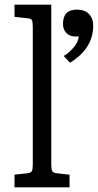

<svg xmlns="http://www.w3.org/2000/svg" viewBox="-20 -800 419 820"><path d="M378 -690Q378 -593 279 -532L252 -561Q274 -573 295 -598Q316 -623 316 -645Q312 -644 301 -644Q276 -645 262.5 -660Q249 -675 249 -698Q249 -759 308 -759Q342 -759 360 -740Q378 -721 378 -690ZM42 -780H199V-98Q199 -76 203 -69Q207 -62 222 -60L277 -54V0H42V-54L97 -60Q112 -62 116 -69Q120 -76 120 -98V-686Q120 -707 116 -714Q112 -721 97 -722L42 -728Z"/></svg>

Font: Enriqueta
Style: Regular
Weight: 400
Designer: Viviana Monsalve, Gustavo Ibarra
Foundry: Viviana Monsalve, Gustavo Ibarra
Version: Version 1.002